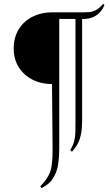

<svg xmlns="http://www.w3.org/2000/svg" viewBox="-20 -763 564 982"><path d="M507 -743 514 -737Q507 -719 493.5 -703Q480 -687 459.5 -677Q439 -667 409 -666H283V0Q283 38 277.5 76.5Q272 115 253 146.5Q234 178 193 199L186 190Q214 161 227.5 136Q241 111 245 79.5Q249 48 249 0L246 -333Q191 -333 146.5 -355.5Q102 -378 76 -419Q50 -460 50 -517Q51 -574 77 -615Q103 -656 147.5 -678Q192 -700 246 -700H411Q422 -700 436.5 -701Q451 -702 469 -710.5Q487 -719 507 -743ZM400 -687V-147Q400 -109 395 -81Q390 -53 379 -31Q368 -9 348 13L339 5Q354 -20 359.5 -41.5Q365 -63 365.5 -87.5Q366 -112 366 -145V-687Z"/></svg>

Font: Cinzel Eorzea
Style: Regular
Weight: 500
Designer: Natanael Gama
Version: Version 2.000